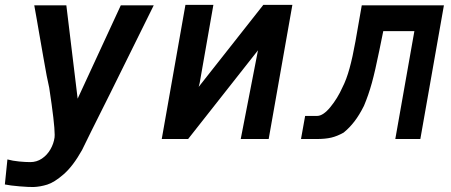

<svg xmlns="http://www.w3.org/2000/svg" viewBox="-34 -572 1854 790"><path d="M90.5 95Q117 95 138.5 80.5Q160 66 173.5 42.5Q187 19 190.5 -6.5Q191 -9.5 191 -17.5Q191 -63.5 168.5 -211Q159.5 -248.5 144.8 -334.2Q130 -420 126.5 -439Q122.5 -462.5 117.5 -491.2Q112.5 -520 107 -550H239L285.5 -166L463 -550H598.5Q580 -511.5 420.5 -190Q319.5 11.5 303.5 45.5Q266.5 111.5 228 145Q189.5 178.5 160.5 187.5Q131.5 196.5 104 197.5Q86.5 198 47 194.8Q7.5 191.5 -14 187L-3.5 84Q18.5 90 45 92.5Q71.5 95 90.5 95Z M729 -552H844L787.5 -230L783.5 -214.5L1049.5 -552H1169L1071.5 0H956.5L1027.5 -365L740 0H631.5Z M1221.5 -95H1270.5Q1295.5 -95 1325.2 -131.2Q1355 -167.5 1375 -212.5Q1391.5 -244.5 1404.2 -290.8Q1417 -337 1428.5 -401.5L1454.5 -550H1792.5L1695.5 0H1592.5L1671 -444H1543L1527 -365.5Q1509.5 -279.5 1496 -230.5Q1482.5 -181.5 1463.5 -136.5Q1444.5 -98.5 1424.2 -72.2Q1404 -46 1380 -26.5Q1353.5 -11.5 1329 -5.8Q1304.5 0 1268.5 0H1204.5Z"/></svg>

Font: JuliaMono BoldItalic
Style: Regular
Weight: 700
Italic angle: -9°
Monospace: yes
Designer: cormullion
Foundry: corm
Version: Version 0.049; ttfautohint (v1.8.4)